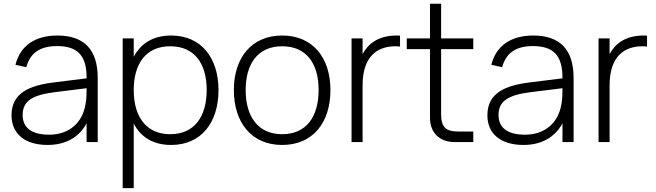

<svg xmlns="http://www.w3.org/2000/svg" viewBox="-20 -740 3415 1000"><path d="M278.5 -555C162 -555 85 -501 60.5 -402.5L117 -390C136.5 -464 189 -500 276.5 -500C384.5 -500 431 -451 431 -335V-332L262.5 -311C132 -295 40 -255.5 40 -139.5C40 -42.5 110.5 15 228 15C321 15 391.5 -24.5 431 -97.5V0H489V-334C489 -481.5 418.5 -555 278.5 -555ZM431 -280.5C431 -257 431 -224 425.5 -197.5C409.5 -99 338.5 -38.5 236 -38.5C145 -38.5 98 -74 98 -141.5C98 -211.5 145 -245 265.5 -260Z M676.5 240V-96.5C712.5 -27 776.5 15 871.5 15C1027 15 1118 -100.5 1118 -271C1118 -438 1028.5 -555 871.5 -555C777.5 -555 713 -513.5 676.5 -444V-540H619V240ZM866.5 -41C741.5 -41 676.5 -132 676.5 -271C676.5 -405 737.5 -499 866.5 -499C993 -499 1056.5 -409.5 1056.5 -271C1056.5 -134.5 994 -41 866.5 -41Z M1449.5 15C1609 15 1701 -100.5 1701 -271C1701 -438 1610.5 -555 1449.5 -555C1291.5 -555 1198 -440.5 1198 -271C1198 -103 1289 15 1449.5 15ZM1449.5 -41C1325 -41 1259.5 -131.5 1259.5 -271C1259.5 -406 1321.5 -499 1449.5 -499C1575.5 -499 1639.5 -410 1639.5 -271C1639.5 -133.5 1576.5 -41 1449.5 -41Z M2063.5 -554.5C2057.5 -555 2052 -555 2046 -555C1941.5 -555 1892.5 -503.5 1868.5 -458V-540H1811V0H1868.5V-296.5C1868.5 -444.5 1943.5 -499 2039.5 -499C2048.5 -499 2056 -498.5 2063.5 -497.5Z M2098.5 -484H2219.5V-127C2219.5 -48.5 2269 0 2349 0H2445V-55H2366.5C2300.5 -55 2277.5 -79 2277.5 -146V-484H2445V-540H2277.5V-720.5H2219.5V-540H2098.5Z M2757 -555C2640.5 -555 2563.5 -501 2539 -402.5L2595.5 -390C2615 -464 2667.5 -500 2755 -500C2863 -500 2909.5 -451 2909.5 -335V-332L2741 -311C2610.5 -295 2518.5 -255.5 2518.5 -139.5C2518.5 -42.5 2589 15 2706.5 15C2799.5 15 2870 -24.5 2909.5 -97.5V0H2967.5V-334C2967.5 -481.5 2897 -555 2757 -555ZM2909.5 -280.5C2909.5 -257 2909.5 -224 2904 -197.5C2888 -99 2817 -38.5 2714.5 -38.5C2623.5 -38.5 2576.5 -74 2576.5 -141.5C2576.5 -211.5 2623.5 -245 2744 -260Z M3350 -554.5C3344 -555 3338.5 -555 3332.5 -555C3228 -555 3179 -503.5 3155 -458V-540H3097.5V0H3155V-296.5C3155 -444.5 3230 -499 3326 -499C3335 -499 3342.5 -498.5 3350 -497.5Z"/></svg>

Font: Vela Sans Light
Style: Regular
Weight: 300
Designer: Principal design: Mikhail Sharanda - project Manrope.
Design modification: Ravid Balaliev
Foundry: Mikhail Sharanda
Version: Version 1.001